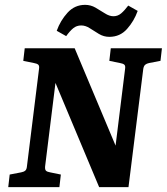

<svg xmlns="http://www.w3.org/2000/svg" viewBox="-20 -772 688 792"><path d="M14 0 20 -52 67 -61Q78 -63 84 -68Q90 -73 91 -85L141 -488Q143 -501 137.5 -505.5Q132 -510 120 -512L76 -521L82 -573H288L472 -135L452 -133L496 -488Q498 -501 492.5 -505.5Q487 -510 475 -512L431 -521L437 -573H648L642 -521L595 -512Q585 -510 579 -505Q573 -500 571 -488L510 0H389L192 -470L214 -472L166 -85Q165 -72 170 -67.5Q175 -63 187 -61L231 -52L225 0ZM431 -620Q408 -620 388 -632Q368 -644 350.5 -655.5Q333 -667 315 -667Q296 -667 282 -655.5Q268 -644 253 -623L214 -645Q229 -687 258.5 -719.5Q288 -752 331 -752Q354 -752 374 -740.5Q394 -729 412.5 -717Q431 -705 448 -705Q466 -705 480 -717Q494 -729 509 -749L548 -727Q533 -685 504 -652.5Q475 -620 431 -620Z"/></svg>

Font: Rasa
Style: Bold Italic
Weight: 700
Italic angle: -7.10001°
Designer: Anna Giedrys (Yrsa+Rasa design), David Brezina (Yrsa art-direction, Rasa art-direction, design)
Foundry: Rosetta Type Foundry
Version: Version 2.004